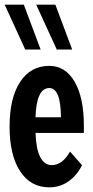

<svg xmlns="http://www.w3.org/2000/svg" viewBox="-21 -792 399 822"><path d="M153 -580H87L-1 -772H81ZM288 -580H222L134 -772H216ZM190 -510Q259 -510 298.5 -442Q338 -374 338 -255V-223H131Q136 -87 200 -85Q246 -85 279 -143L330 -85Q310 -43 273.5 -16.5Q237 10 190 10Q110 10 65 -59Q20 -128 20 -250Q20 -372 65 -441Q110 -510 190 -510ZM131 -290H240Q239 -415 190 -415Q135 -415 131 -290Z"/></svg>

Font: Gully ECD Medium
Style: Regular
Weight: 500
Width: 2
Designer: jaikishan Patel
Foundry: MagicType
Version: Version 1.000;Glyphs 3.2 (3242)